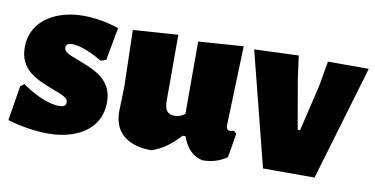

<svg xmlns="http://www.w3.org/2000/svg" viewBox="-55 -625 1520 778"><g transform="rotate(10 704.5 -235.5)"><path d="M380 -458C330 -475 281 -483 232 -483C128 -483 21 -431 21 -316C21 -224 90 -196 163 -168C186 -160 202 -153 212 -147C222 -141 227 -134 227 -125C227 -112 218 -106 199 -106C149 -106 85 -140 46 -169L30 -157L7 -14C64 3 120 12 175 12C281 12 388 -36 388 -154C388 -245 319 -274 247 -301C224 -309 208 -316 198 -322C188 -328 183 -335 183 -344C183 -356 192 -362 209 -362C247 -362 301 -335 333 -316L355 -323Z M926 -120 914 -130C907 -128 902 -127 897 -127C892 -127 889 -129 887 -132C884 -135 883 -141 883 -148L894 -474L709 -461V-163C702 -158 695 -154 689 -152C682 -149 675 -148 666 -148C652 -148 642 -152 635 -161C628 -169 625 -183 625 -203V-474L440 -461L446 -229L443 -126C443 -31 512 6 598 6C645 -9 680 -38 713 -74H725C742 -26 770 2 809 10C847 10 877 1 909 -20Z M1133 -381 1120 -476 938 -469 1057 0H1269L1409 -472H1241L1223 -369L1178 -179H1168Z"/></g></svg>

Font: Luna Sans Black
Style: Regular
Weight: 900
Designer: Juan Pablo del Peral
Foundry: Huerta Tipografica
Version: Version 2.001; ttfautohint (v1.5)